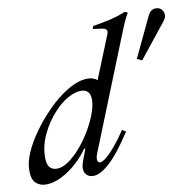

<svg xmlns="http://www.w3.org/2000/svg" viewBox="-83 -794 900 884"><g transform="rotate(-10 367.0 -352.0)"><path d="M63 8Q35 8 16 -9Q-3 -26 -3 -68Q-3 -107 16.5 -151.5Q36 -196 68.5 -241.5Q101 -287 141 -328Q188 -377 239.5 -408Q291 -439 334 -439Q349 -439 360 -435Q371 -431 379 -424L460 -624Q466 -640 459.5 -646.5Q453 -653 433 -655L398 -660L402 -673Q446 -680 483.5 -688.5Q521 -697 557 -712L570 -706Q558 -686 548 -663.5Q538 -641 530 -620L318 -91Q310 -70 313.5 -59.5Q317 -49 325 -49Q336 -49 356 -65.5Q376 -82 400.5 -111.5Q425 -141 450 -179L467 -168Q405 -73 360.5 -33Q316 7 284 7Q259 7 247 -12.5Q235 -32 248 -68L269 -124H263Q240 -90 206.5 -60Q173 -30 135.5 -11Q98 8 63 8ZM124 -55Q150 -55 179 -75Q208 -95 236.5 -128Q265 -161 288 -200Q311 -239 324.5 -276Q338 -313 338 -341Q338 -365 327 -377Q316 -389 293 -389Q268 -389 234.5 -371Q201 -353 170 -319Q130 -277 104.5 -223Q79 -169 79 -114Q79 -82 91.5 -68.5Q104 -55 124 -55ZM597 -478 574 -489 664 -679Q678 -704 700 -703Q718 -703 727.5 -691Q737 -679 737 -665Q736 -658 733 -651.5Q730 -645 723 -636Z"/></g></svg>

Font: Ibarra Real Nova Medium
Style: Italic
Weight: 500
Italic angle: -22°
Designer: Jose Maria Ribagorda & Octavio Pardo
Foundry: Octavio Pardo
Version: Version 2.000